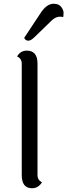

<svg xmlns="http://www.w3.org/2000/svg" viewBox="-20 -995 359 1024"><path d="M266 -975Q294 -975 306.5 -958Q319 -941 319 -927Q319 -913 317 -904Q309 -906 300 -906Q278 -906 258 -888L162 -795Q144 -778 131 -778Q116 -778 109 -793L195 -923Q228 -975 266 -975ZM180 -656V-62Q180 -34 204 -23Q184 9 151 9Q96 9 96 -61V-655Q96 -683 71 -694Q89 -725 123 -725Q180 -725 180 -656Z"/></svg>

Font: Laila
Style: Regular
Weight: 400
Designer: Hitesh Malaviya
Foundry: Indian Type Foundry
Version: Version 1.302;PS 1.0;hotconv 1.0.78;makeotf.lib2.5.61930; tt